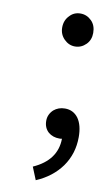

<svg xmlns="http://www.w3.org/2000/svg" viewBox="-84 -572 445 804"><g transform="rotate(10 139.0 -170.0)"><path d="M126 -459Q126 -490 146 -510Q164 -530 192 -530Q219 -530 239 -510Q258 -491 258 -459Q258 -429 239 -410Q219 -390 192 -390Q166 -390 146 -410Q126 -430 126 -459ZM128 190 106 136Q205 92 206 0Q203 1 195 1Q167 1 148 -15Q128 -33 128 -63Q128 -90 149 -110Q169 -127 197 -127Q233 -127 254 -98Q274 -69 274 -19Q274 52 235 107Q196 161 128 190Z"/></g></svg>

Font: Source Han Sans Regular
Style: Regular
Weight: 400
Designer: Ryoko NISHIZUKA  (kana & ideographs); Paul D. Hunt (Latin, Greek & Cyrillic); Wenlong ZHANG  (bopomofo); Sandoll Communi
Foundry: Adobe Systems Incorporated
Version: Version 1.00 January 18, 2024, initial release